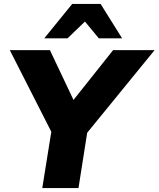

<svg xmlns="http://www.w3.org/2000/svg" viewBox="-20 -961 810 981"><path d="M196 0 250 -337 269 -235 30 -705H235L369 -422H333L558 -705H770L380 -227L434 -337L381 0ZM206 -765 349 -941H494L604 -765H485L414 -851L325 -765Z"/></svg>

Font: Mulish ExtraLight Black
Style: Italic
Weight: 900
Italic angle: -9°
Version: Version 3.603